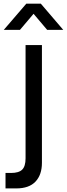

<svg xmlns="http://www.w3.org/2000/svg" viewBox="-40 -785 364 1044"><path d="M-19.5 -622.5 103 -765H182L304 -622.5H216.5L142.5 -710L68.5 -622.5ZM-10 239.5V155.5H19.5Q62.5 155.5 80.8 137.2Q99 119 99 76V-540H188V100Q188 165.5 153 202.5Q118 239.5 48.5 239.5Z"/></svg>

Font: Vela Sans Med
Style: Regular
Weight: 500
Designer: Principal design: Mikhail Sharanda - project Manrope.
Design modification: Ravid Balaliev
Foundry: Mikhail Sharanda
Version: Version 1.001